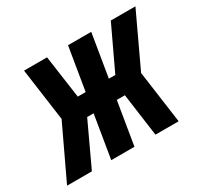

<svg xmlns="http://www.w3.org/2000/svg" viewBox="-148 -672 868 824"><g transform="rotate(-30 286.5 -260.0)"><path d="M-33 0 90 -260 54 -520H168L198 -308H237L272 -520H387L352 -308H384L484 -520H606L484 -260L520 0H405L376 -212H336L301 0H186L221 -212H189L90 0Z"/></g></svg>

Font: Iosevka SS04 XBd Ex Obl
Style: Regular
Weight: 800
Width: 7
Italic angle: -9°
Monospace: yes
Designer: Belleve Invis
Foundry: Belleve Invis
Version: Version 19.0.0; ttfautohint (v1.8.4)